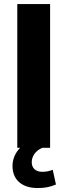

<svg xmlns="http://www.w3.org/2000/svg" viewBox="-20 -739 336 960"><path d="M230.5 0V-718.8H66.4V0H80.6C56.2 25.4 42.5 56.6 42.5 90.8C42.5 159.2 88.9 201.2 168 201.2C203.1 201.2 228 196.8 259.8 183.6L243.7 109.9C225.1 117.2 209.5 120.1 190.9 120.1C159.7 120.1 138.7 102.5 138.7 72.3C138.7 43.5 155.8 15.6 191.4 0Z"/></svg>

Font: Winston ExtraBold
Style: Regular
Weight: 800
Designer: Vernon Adams, Kim Jin-seong, David Berlow, Cristiano Sobral
Foundry: The Winston Project Authors
Version: Version 3.004